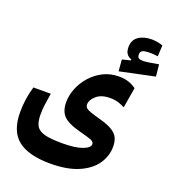

<svg xmlns="http://www.w3.org/2000/svg" viewBox="-149 -768 946 1056"><g transform="rotate(20 324.5 -239.5)"><path d="M266.1 176.8Q136.7 176.8 75.2 127.2Q13.7 77.6 13.7 -32.7Q13.7 -70.3 18.8 -107.7Q23.9 -145 36.1 -185.1H137.7Q131.3 -143.6 127.4 -117.4Q123.5 -91.3 123.5 -58.1Q123.5 -17.1 136.5 6.3Q149.4 29.8 185.1 39.6Q220.7 49.3 287.6 49.3Q366.2 49.3 406.7 33.9Q447.3 18.6 447.3 -2.4Q447.3 -16.6 428 -24.2Q408.7 -31.7 359.4 -44.4Q285.2 -64 259 -92.3Q232.9 -120.6 232.9 -170.4Q232.9 -211.9 249.5 -252.9Q266.1 -293.9 296.4 -327.9Q326.7 -361.8 367.9 -382.3Q409.2 -402.8 458.5 -402.8Q492.2 -402.8 516.4 -394.3Q540.5 -385.7 560.1 -371.6L540 -252Q522.9 -261.7 501.7 -268.3Q480.5 -274.9 454.1 -274.9Q401.4 -274.9 373.3 -249.8Q345.2 -224.6 345.2 -199.7Q345.2 -187.5 351.8 -179.9Q358.4 -172.4 378.4 -165Q398.4 -157.7 439 -146.5Q490.2 -132.8 516.1 -115.7Q542 -98.6 550.8 -77.4Q559.6 -56.2 559.6 -28.8Q559.6 26.4 527.3 73.2Q495.1 120.1 429.9 148.4Q364.7 176.8 266.1 176.8ZM445.8 -428.7 440.4 -496.1 489.3 -508.3V-514.2Q451.2 -526.4 451.2 -572.3Q451.2 -614.3 481.2 -635.3Q511.2 -656.2 558.6 -656.2Q577.1 -656.2 594.2 -652.8Q611.3 -649.4 623.5 -644.5L620.1 -580.1Q593.8 -583.5 574.2 -583.5Q544.4 -583.5 531.5 -577.6Q518.6 -571.8 518.6 -554.7Q518.6 -539.1 526.6 -533.7Q534.7 -528.3 551.3 -528.3Q566.4 -528.3 593.3 -532.7Q620.1 -537.1 642.1 -541L648.9 -471.7Z"/></g></svg>

Font: CaskaydiaCove NF SemiBold
Style: Regular
Weight: 600
Designer: Aaron Bell
Foundry: Saja Typeworks
Version: Version 2111.001; VTT 6.35;Nerd Fonts 3.2.1